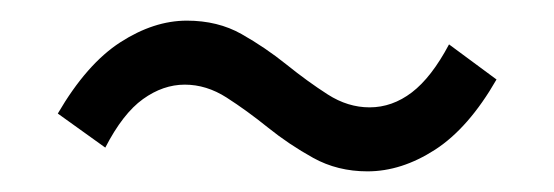

<svg xmlns="http://www.w3.org/2000/svg" viewBox="-20 -423 537 186"><path d="M336 -257Q307 -257 283.5 -270Q260 -283 239.5 -299.5Q219 -316 199.5 -328.5Q180 -341 159 -341Q138 -341 118.5 -327Q99 -313 82 -280L36 -313Q64 -361 96.5 -382Q129 -403 161 -403Q191 -403 214 -390Q237 -377 257.5 -360.5Q278 -344 297.5 -331.5Q317 -319 338 -319Q360 -319 379 -333.5Q398 -348 415 -380L461 -346Q434 -299 401.5 -278Q369 -257 336 -257Z"/></svg>

Font: Source Sans 3
Style: Regular
Weight: 400
Designer: Paul D. Hunt
Foundry: Adobe
Version: Version 3.046;hotconv 1.0.118;makeotfexe 2.5.65603